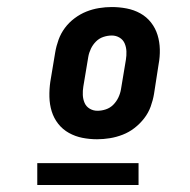

<svg xmlns="http://www.w3.org/2000/svg" viewBox="-20 -713 540 546"><path d="M256 -317Q235 -317 214.5 -321Q194 -325 176 -335Q158 -345 145.5 -361Q133 -377 127 -396.5Q121 -416 120.5 -437.5Q120 -459 123 -480L137 -564Q140 -582 146.5 -600Q153 -618 164.5 -633.5Q176 -649 192 -661Q208 -673 225.5 -680Q243 -687 261.5 -690Q280 -693 298 -693Q319 -693 340 -689Q361 -685 379 -675Q397 -665 409.5 -649Q422 -633 428 -613.5Q434 -594 434.5 -572.5Q435 -551 431 -530L418 -446Q415 -428 408.5 -410Q402 -392 390 -376.5Q378 -361 362.5 -349Q347 -337 329 -330Q311 -323 292.5 -320Q274 -317 256 -317ZM257 -398Q269 -398 281 -402Q293 -406 302 -415Q311 -424 316.5 -435.5Q322 -447 324 -459L338 -543Q340 -555 339.5 -567Q339 -579 334.5 -589.5Q330 -600 320 -606Q310 -612 298 -612Q286 -612 274 -608Q262 -604 253 -595Q244 -586 238.5 -574.5Q233 -563 231 -551L217 -467Q215 -455 215.5 -443Q216 -431 220.5 -420.5Q225 -410 235 -404Q245 -398 257 -398ZM86 -187V-249H374V-187Z"/></svg>

Font: Iosevka Extrabold
Style: Italic
Weight: 800
Italic angle: -9°
Monospace: yes
Designer: Belleve Invis
Foundry: Belleve Invis
Version: Version 32.5.0; ttfautohint (v1.8.4)